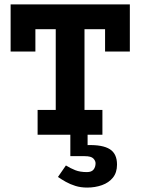

<svg xmlns="http://www.w3.org/2000/svg" viewBox="-20 -609 645 868"><path d="M28 -589H567V-376H455V-477H362V-112H443V0H150V-112H232V-477H140V-376H28ZM374 239Q345 239 321 231.5Q297 224 277.5 213Q258 202 242 191L278 139Q299 152 320.5 160.5Q342 169 373 169Q394 169 403 157.5Q412 146 412 129Q412 118 402 107.5Q392 97 363 97H298V0H376V47Q444 45 476.5 65.5Q509 86 509 135Q509 171 490.5 194Q472 217 441 228Q410 239 374 239Z"/></svg>

Font: Podkova ExtraBold
Style: Regular
Weight: 800
Designer: Ilya Yudin
Foundry: Cyreal (www.cyreal.org)
Version: Version 2.103